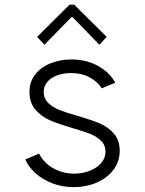

<svg xmlns="http://www.w3.org/2000/svg" viewBox="-20 -770 602 798"><path d="M85 -107.4 142.6 -131.3Q153.3 -108.9 174.3 -89.8Q195.3 -70.8 224.9 -59.6Q254.4 -48.3 288.1 -48.3Q322.8 -48.3 352.8 -60.1Q382.8 -71.8 400.6 -92.5Q418.5 -113.3 418.5 -139.2Q418.5 -166.5 400.4 -184.6Q382.3 -202.6 355.2 -213.4Q328.1 -224.1 280.8 -237.8Q223.1 -254.9 187.7 -270Q152.3 -285.2 127.4 -314Q102.5 -342.8 102.5 -388.7Q102.5 -429.7 126.2 -460.2Q149.9 -490.7 189.9 -506.8Q230 -522.9 277.3 -522.9Q338.4 -522.9 387.2 -496.1Q436 -469.2 459 -426.3L402.8 -402.8Q386.7 -429.7 353.3 -448Q319.8 -466.3 275.4 -466.3Q243.2 -466.3 217 -456.5Q190.9 -446.8 176.3 -429Q161.6 -411.1 161.6 -387.2Q162.1 -359.9 180.9 -341.8Q199.7 -323.7 227.3 -312.7Q254.9 -301.8 301.8 -288.6Q359.4 -272 394 -257.3Q428.7 -242.7 453.1 -215.1Q477.5 -187.5 477.5 -143.1Q477.5 -98.6 451.4 -64.2Q425.3 -29.8 381.6 -11Q337.9 7.8 286.1 7.8Q238.3 7.8 197 -8.3Q155.8 -24.4 126.7 -50.8Q97.7 -77.1 85 -107.4ZM134.3 -616.7 269 -750.5H288.6L423.3 -616.7L393.1 -584L281.2 -699.2H277.3L164.6 -584Z"/></svg>

Font: Reddit Mono Light
Style: Regular
Weight: 300
Monospace: yes
Designer: Stephen Hutchings
Foundry: Reddit
Version: Version 1.011